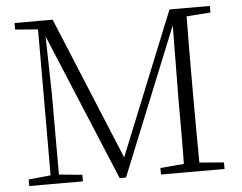

<svg xmlns="http://www.w3.org/2000/svg" viewBox="-51 -785 1068 848"><g transform="rotate(-5 482.5 -361.5)"><path d="M45 0V-29L153 -40H171L283 -29V0ZM43 -694V-723H175V-684H168ZM143 0 144 -723H173L180 -398V0ZM446 0 157 -694H152V-723H212L483 -67H463L469 -78L730 -723H764V-694H756L746 -671L474 0ZM629 0V-29L759 -40H777L911 -29V0ZM733 0Q735 -83 735 -165Q735 -247 735 -325L739 -723H803Q802 -641 801.5 -557.5Q801 -474 801 -390V-333Q801 -249 801.5 -166Q802 -83 803 0ZM768 -684V-723H909V-694L777 -684Z"/></g></svg>

Font: Noto Serif JP
Style: Regular
Weight: 200
Designer: Ryoko NISHIZUKA 西塚涼子 (kana & ideographs); Frank Grießhammer (Latin, Greek & Cyrillic); Wenlong ZHANG 张文龙 (bopomofo); San
Foundry: Adobe
Version: Version 2.001;hotconv 1.1.0;makeotfexe 2.6.0